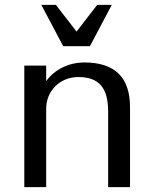

<svg xmlns="http://www.w3.org/2000/svg" viewBox="-20 -770 635 790"><path d="M170 -323C170 -396 227 -453 302 -453C387 -453 425 -409 425 -311V0H515V-329C515 -452 452 -513 327 -513C263 -513 204 -484 170 -436V-500H80V0H170ZM240 -580H350L440 -750H380L295 -640L210 -750H150Z"/></svg>

Font: Perun
Style: Regular
Weight: 400
Foundry: Copyright (c) Stefan Peev, Context Ltd, 2016
Version: Version 1.089